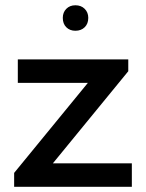

<svg xmlns="http://www.w3.org/2000/svg" viewBox="-20 -716 560 736"><path d="M485.4 0H34.2V-53.2L316.9 -398.4H48.3V-488.3H471.7V-442.9L182.6 -89.8H485.4ZM269 -598.1Q247.6 -598.1 234.1 -611.6Q220.7 -625 220.7 -647.5Q220.7 -668.5 234.1 -682.1Q247.6 -695.8 269 -695.8Q291 -695.8 304.7 -682.1Q318.4 -668.5 318.4 -647.5Q318.4 -625 304.7 -611.6Q291 -598.1 269 -598.1Z"/></svg>

Font: Kumbh Sans Medium
Style: Regular
Weight: 500
Version: Version 1.005